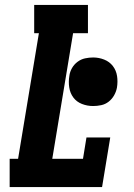

<svg xmlns="http://www.w3.org/2000/svg" viewBox="-20 -755 540 775"><path d="M19 0V-114H53L137 -621H118V-735H335V-621H275L191 -114H315L329 -200H425L392 0ZM356 -327Q332 -327 310.5 -335.5Q289 -344 276 -361.5Q263 -379 259.5 -402Q256 -425 260 -449Q262 -465 270.5 -480Q279 -495 293 -505.5Q307 -516 323.5 -519.5Q340 -523 356 -523Q379 -523 400.5 -514.5Q422 -506 435.5 -488.5Q449 -471 452.5 -448Q456 -425 452 -401Q449 -385 440.5 -370Q432 -355 418.5 -344.5Q405 -334 388.5 -330.5Q372 -327 356 -327Z"/></svg>

Font: Iosevka Slab Heavy
Style: Italic
Weight: 900
Italic angle: -9°
Monospace: yes
Designer: Belleve Invis
Foundry: Belleve Invis
Version: Version 11.1.0; ttfautohint (v1.8.3)